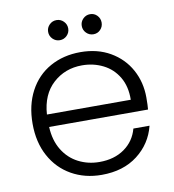

<svg xmlns="http://www.w3.org/2000/svg" viewBox="-81 -787 784 866"><g transform="rotate(-10 311.0 -353.5)"><path d="M572 -246H119Q122 -184 149 -140Q176 -96 220 -73.5Q264 -51 316 -51Q384 -51 430.5 -84Q477 -117 492 -173H566Q546 -93 480.5 -42.5Q415 8 316 8Q239 8 178 -26.5Q117 -61 82.5 -124.5Q48 -188 48 -273Q48 -358 82 -422Q116 -486 177 -520Q238 -554 316 -554Q394 -554 452.5 -520Q511 -486 542.5 -428.5Q574 -371 574 -301Q574 -265 572 -246ZM503 -303Q504 -364 478.5 -407Q453 -450 409 -472Q365 -494 313 -494Q235 -494 180 -444Q125 -394 119 -303ZM189 -669Q189 -688 202.5 -701.5Q216 -715 235 -715Q254 -715 267.5 -701.5Q281 -688 281 -669Q281 -650 267.5 -636.5Q254 -623 235 -623Q216 -623 202.5 -636.5Q189 -650 189 -669ZM343 -669Q343 -688 356.5 -701.5Q370 -715 389 -715Q408 -715 421 -701.5Q434 -688 434 -669Q434 -650 421 -636.5Q408 -623 389 -623Q370 -623 356.5 -636.5Q343 -650 343 -669Z"/></g></svg>

Font: Poppins-Tabular Light
Style: Regular
Weight: 300
Designer: Ninad Kale (Devanagari), Jonny Pinhorn (Latin)
Foundry: Indian Type Foundry
Version: Version 4.004